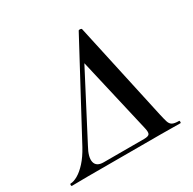

<svg xmlns="http://www.w3.org/2000/svg" viewBox="-176 -783 934 931"><g transform="rotate(-30 290.5 -318.0)"><path d="M-29 1Q-33 1 -33 -5.5Q-33 -12 -29 -12Q-12 -12 11.5 -25.5Q35 -39 60 -66.5Q85 -94 108 -136L375 -634Q377 -638 384.5 -637Q392 -636 393 -633L513 -84Q519 -57 524 -41Q529 -25 540.5 -18.5Q552 -12 578 -12Q581 -12 581 -5.5Q581 1 578 1Q552 1 525.5 0.5Q499 0 467 0H60Q30 0 13.5 0.5Q-3 1 -29 1ZM161 -21H387Q412 -21 417.5 -30.5Q423 -40 416 -68L320 -484L135 -129Q107 -79 114 -50Q121 -21 161 -21Z"/></g></svg>

Font: Cormorant
Style: Bold Italic
Weight: 700
Italic angle: -10°
Designer: Christian Thalmann (Catharsis Fonts)
Foundry: Catharsis Fonts
Version: Version 4.000